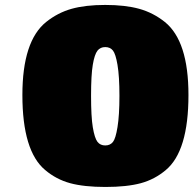

<svg xmlns="http://www.w3.org/2000/svg" viewBox="-20 -741 776 770"><path d="M161.1 -59.1Q69.8 -135.3 69.8 -359.9Q69.8 -576.2 165 -652.8Q211.4 -689.9 266.8 -705.6Q322.3 -721.2 401.9 -721.2Q482.4 -721.2 538.6 -705.6Q594.7 -689.9 641.1 -652.8Q735.8 -576.7 735.8 -359.9Q735.8 -134.8 645 -59.1Q600.6 -21.5 544.7 -6.3Q488.8 8.8 402.8 8.8Q317.4 8.8 261.5 -6.3Q205.6 -21.5 161.1 -59.1ZM371.1 -171.9Q382.3 -157.7 402.1 -157.7Q421.9 -157.7 433.1 -171.9Q443.8 -185.5 451.2 -231Q459 -278.8 459 -356.9Q459 -435.1 451.2 -481Q443.8 -524.4 433.1 -538.1Q421.9 -552.2 402.1 -552.2Q382.3 -552.2 371.1 -538.1Q358.9 -522.5 352.1 -481Q345.2 -440.4 345.2 -356.9Q345.2 -272.5 352.1 -231Q359.4 -187 371.1 -171.9Z"/></svg>

Font: GGS TheRock Black
Style: Regular
Weight: 900
Designer: Rodrigo Fuenzalida (2012); Goodgame Studios (2014)
Foundry: Rodrigo Fuenzalida,2012;  GGS,2014
Version: Version 1.002 | FøM Mod